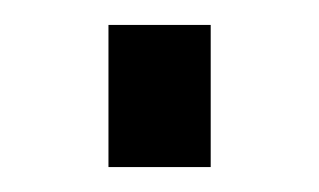

<svg xmlns="http://www.w3.org/2000/svg" viewBox="-20 -134 256 154"><path d="M67 0V-114H149V0Z"/></svg>

Font: Titillium-CLs Web
Style: CLs-Regular
Weight: 400
Version: Version 1.002;PS 57.000;hotconv 1.0.70;makeotf.lib2.5.55311